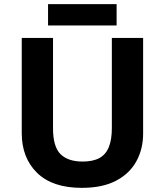

<svg xmlns="http://www.w3.org/2000/svg" viewBox="-20 -897 796 927"><path d="M671 -252Q671 -178 638.5 -118.5Q606 -59 540.5 -24.5Q475 10 375 10Q233 10 159 -62.5Q85 -135 85 -254V-714H236V-277Q236 -189 272 -153Q308 -117 379 -117Q429 -117 460 -134Q491 -151 505.5 -187Q520 -223 520 -278V-714H671ZM543 -877V-774H212V-877Z"/></svg>

Font: Noto Sans Gujarati
Style: Regular
Weight: 400
Designer: Jelle Bosma - Monotype Design Team, Universal Thirst
Foundry: Monotype Imaging Inc.
Version: Version 2.102